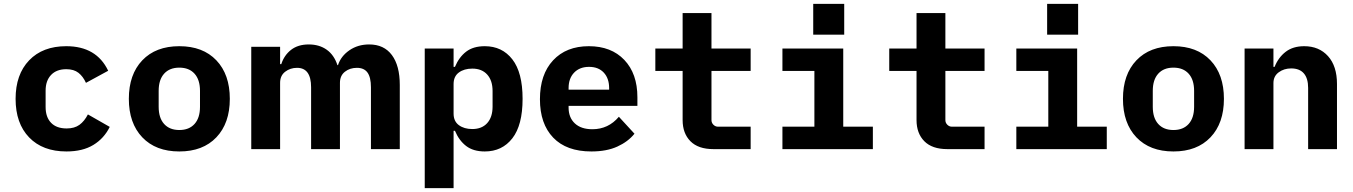

<svg xmlns="http://www.w3.org/2000/svg" viewBox="-20 -765 6940 985"><path d="M60 -258Q60 -383 129.5 -455.5Q199 -528 320 -528Q475 -528 535 -402L421 -340Q406 -373 382.5 -391.5Q359 -410 320 -410Q270 -410 242 -380.5Q214 -351 214 -300V-216Q214 -164 242 -135Q270 -106 322 -106Q362 -106 387.5 -124.5Q413 -143 431 -178L543 -114Q514 -55 459 -21.5Q404 12 321 12Q199 12 129.5 -60Q60 -132 60 -258Z M641 -258Q641 -383 710 -455.5Q779 -528 900 -528Q1021 -528 1090 -455.5Q1159 -383 1159 -258Q1159 -133 1090 -60.5Q1021 12 900 12Q779 12 710 -60.5Q641 -133 641 -258ZM1006 -217V-299Q1006 -356 978 -387Q950 -418 900 -418Q850 -418 822 -387Q794 -356 794 -299V-217Q794 -160 822 -129Q850 -98 900 -98Q950 -98 978 -129Q1006 -160 1006 -217Z M1269 -525H1417V-436H1423Q1438 -482 1473.5 -509.5Q1509 -537 1564 -537Q1618 -537 1656 -510Q1694 -483 1711 -431H1714Q1729 -477 1772.5 -507Q1816 -537 1874 -537Q1950 -537 1990.5 -482.5Q2031 -428 2031 -329V0H1883V-317Q1883 -368 1865.5 -392.5Q1848 -417 1811 -417Q1775 -417 1749.5 -397Q1724 -377 1724 -340V0H1576V-317Q1576 -417 1504 -417Q1469 -417 1443 -397Q1417 -377 1417 -340V0H1269Z M2159 -516H2307V-422H2314Q2335 -472 2371.5 -500Q2408 -528 2467 -528Q2556 -528 2608.5 -460.5Q2661 -393 2661 -258Q2661 -123 2608.5 -55.5Q2556 12 2467 12Q2408 12 2371.5 -16Q2335 -44 2314 -94H2307V200H2159ZM2507 -218V-298Q2507 -352 2479.5 -382.5Q2452 -413 2403 -413Q2361 -413 2334 -393Q2307 -373 2307 -334V-182Q2307 -143 2334 -123Q2361 -103 2403 -103Q2452 -103 2479.5 -133.5Q2507 -164 2507 -218Z M2750 -256Q2750 -383 2817.5 -455.5Q2885 -528 3001 -528Q3116 -528 3183 -457.5Q3250 -387 3250 -266V-222H2897V-213Q2897 -162 2929 -132Q2961 -102 3019 -102Q3101 -102 3155 -166L3235 -79Q3202 -38 3147 -13Q3092 12 3014 12Q2886 12 2818 -59Q2750 -130 2750 -256ZM2897 -313V-305H3105V-313Q3105 -363 3077.5 -392.5Q3050 -422 3002 -422Q2954 -422 2925.5 -392.5Q2897 -363 2897 -313Z M3630 -149Q3630 -135 3640 -125Q3650 -115 3664 -115H3831V0H3640Q3562 0 3522 -40.5Q3482 -81 3482 -149V-401H3342V-516H3482V-698H3630V-516H3831V-401H3630Z M4311 -745V-587H4152V-745ZM3994 -115H4158V-401H3994V-516H4306V-115H4458V0H3994Z M4830 -149Q4830 -135 4840 -125Q4850 -115 4864 -115H5031V0H4840Q4762 0 4722 -40.5Q4682 -81 4682 -149V-401H4542V-516H4682V-698H4830V-516H5031V-401H4830Z M5511 -745V-587H5352V-745ZM5194 -115H5358V-401H5194V-516H5506V-115H5658V0H5194Z M5741 -258Q5741 -383 5810 -455.5Q5879 -528 6000 -528Q6121 -528 6190 -455.5Q6259 -383 6259 -258Q6259 -133 6190 -60.5Q6121 12 6000 12Q5879 12 5810 -60.5Q5741 -133 5741 -258ZM6106 -217V-299Q6106 -356 6078 -387Q6050 -418 6000 -418Q5950 -418 5922 -387Q5894 -356 5894 -299V-217Q5894 -160 5922 -129Q5950 -98 6000 -98Q6050 -98 6078 -129Q6106 -160 6106 -217Z M6365 0V-516H6513V-422H6519Q6538 -470 6575.5 -499Q6613 -528 6671 -528Q6747 -528 6793 -477Q6839 -426 6839 -334V0H6691V-314Q6691 -363 6669 -388.5Q6647 -414 6604 -414Q6567 -414 6540 -394Q6513 -374 6513 -339V0Z"/></svg>

Font: iA Writer Duo S
Style: Bold
Weight: 700
Designer: Mike Abbink, Paul van der Laan, Pieter van Rosmalen, Oliver Reichenstein
Foundry: Bold Monday and Information Architects Inc.
Version: Version 2.000